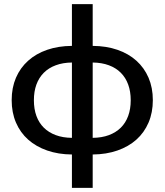

<svg xmlns="http://www.w3.org/2000/svg" viewBox="-20 -740 796 929"><path d="M428.5 -73Q472.5 -73.5 506.8 -86.2Q541 -99 564.5 -122.2Q588 -145.5 600.2 -179Q612.5 -212.5 612.5 -255Q612.5 -297.5 600.2 -331Q588 -364.5 564.5 -388Q541 -411.5 506.8 -424.2Q472.5 -437 428.5 -437.5ZM328 -437.5Q284 -437 249.8 -424.2Q215.5 -411.5 192 -388Q168.5 -364.5 156.2 -331Q144 -297.5 144 -255Q144 -212.5 156.2 -179Q168.5 -145.5 192 -122.2Q215.5 -99 249.8 -86.2Q284 -73.5 328 -73ZM428.5 -518Q494.5 -517.5 548.2 -499Q602 -480.5 640 -446.2Q678 -412 698.8 -363.8Q719.5 -315.5 719.5 -255.5Q719.5 -195.5 698.8 -147Q678 -98.5 640 -64.5Q602 -30.5 548.2 -11.8Q494.5 7 428.5 7.5V169H328V7.5Q262 7 208.2 -11.8Q154.5 -30.5 116.2 -64.5Q78 -98.5 57.2 -147Q36.5 -195.5 36.5 -255.5Q36.5 -315.5 57.2 -363.8Q78 -412 116.2 -446.2Q154.5 -480.5 208.2 -499Q262 -517.5 328 -518V-720H428.5Z"/></svg>

Font: Lato 2
Style: Regular
Weight: 600
Designer: Lukasz Dziedzic with Adam Twardoch and Botio Nikoltchev
Foundry: tyPoland Lukasz Dziedzic
Version: Version 2.015; 2015-08-06; http://www.latofonts.com/